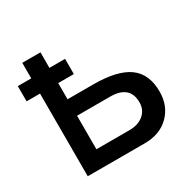

<svg xmlns="http://www.w3.org/2000/svg" viewBox="-123 -646 767 768"><g transform="rotate(-30 260.0 -262.0)"><path d="M490.2 -149.9Q490.2 -83.5 447.3 -41.5Q405.3 0 335 0H71.8V-381.8H9.8V-452.1H71.8V-523.9H155.8V-452.1H228V-381.8H155.8V-307.1H273.9Q385.7 -307.1 438 -269Q490.2 -231 490.2 -149.9ZM398.9 -152.8Q398.9 -231 308.1 -231H155.8V-76.2H308.1Q349.6 -76.2 374 -97.2Q398.9 -118.2 398.9 -152.8Z"/></g></svg>

Font: Miedinger*
Style: Book
Weight: 400
Version: Version 001.000